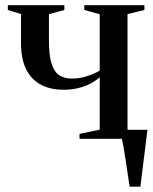

<svg xmlns="http://www.w3.org/2000/svg" viewBox="-20 -522 576 722"><path d="M467.5 180Q464 158 460.2 132Q456.5 106 452.5 80.2Q448.5 54.5 444.8 32.5Q441 10.5 437.5 -2.5L412.5 -34H534.5Q532 -14 529.2 7.8Q526.5 29.5 523.8 52.2Q521 75 518.2 97.2Q515.5 119.5 512.8 140.5Q510 161.5 508 180ZM279 0V-18.5L355 -34.5V-231.5Q340 -218 319.8 -207.5Q299.5 -197 274.5 -190.8Q249.5 -184.5 219 -184.5Q169 -184.5 133.2 -203.8Q97.5 -223 78.2 -261.8Q59 -300.5 59 -360.5V-469L9.5 -484.5V-502.5H222V-484.5L164 -468.5V-371Q164 -314.5 173.8 -283Q183.5 -251.5 203 -239Q222.5 -226.5 250.5 -226.5Q280 -226.5 308 -235.8Q336 -245 355 -256.5V-468.5L297 -484.5V-502.5H523V-484.5L459.5 -469V-34.5L523 -18.5V0Z"/></svg>

Font: Merriweather 144pt Medium
Style: Regular
Weight: 500
Version: Version 2.100